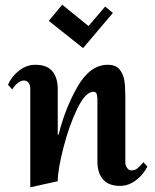

<svg xmlns="http://www.w3.org/2000/svg" viewBox="-20 -785 659 818"><path d="M514 -370V-92Q514 -80 521.5 -69.5Q529 -59 540 -59Q555 -59 566.5 -68.5Q578 -78 591 -94L608 -75Q590 -40 558.5 -16.5Q527 7 491 7Q443 7 419 -20.5Q395 -48 395 -98V-360Q395 -374 392 -384Q389 -394 378 -394Q344 -394 309 -321.5Q274 -249 250 -155Q226 -61 226 -13L109 13V-407Q109 -422 102 -432Q95 -442 82 -442Q68 -442 54.5 -430.5Q41 -419 32 -404L14 -424Q29 -459 61 -484Q93 -509 130 -509Q180 -509 203 -481.5Q226 -454 226 -405V-212H230Q257 -323 310.5 -416Q364 -509 439 -509Q474 -509 490 -488.5Q506 -468 510 -440.5Q514 -413 514 -370ZM357 -674 428 -757 461 -730 334 -580 188 -696 245 -765Z"/></svg>

Font: Amita
Style: Bold
Weight: 700
Designer: Eduardo Rodriguez Tunni, Modular Infotech, Brian J. Bonislawsky
Foundry: Eduardo Rodriguez Tunni, Modular Infotech, Brian J. Bonislawsky
Version: Version 1.003